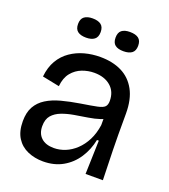

<svg xmlns="http://www.w3.org/2000/svg" viewBox="-129 -778 778 885"><g transform="rotate(20 259.5 -336.0)"><path d="M183 13Q142 13 107.5 -2Q73 -17 53 -48.5Q33 -80 33 -130Q33 -173 49 -201.5Q65 -230 94.5 -248.5Q124 -267 165 -278Q206 -289 256 -297Q308 -305 334 -310.5Q360 -316 369 -325.5Q378 -335 378 -354Q378 -400 347.5 -426Q317 -452 267 -452Q237 -452 208 -441Q179 -430 158.5 -405Q138 -380 134 -338L50 -355Q55 -402 74.5 -435Q94 -468 124.5 -489Q155 -510 191.5 -520Q228 -530 268 -530Q329 -530 373.5 -508Q418 -486 443 -440.5Q468 -395 468 -325V-222Q468 -186 469 -148.5Q470 -111 471 -73.5Q472 -36 473 0H388Q389 -41 390.5 -81Q392 -121 393 -165H384Q374 -115 347.5 -74.5Q321 -34 279.5 -10.5Q238 13 183 13ZM209 -62Q237 -62 264.5 -73Q292 -84 316 -106.5Q340 -129 356.5 -161.5Q373 -194 379 -236V-281L406 -285Q393 -270 367.5 -261.5Q342 -253 310 -248Q278 -243 245.5 -237.5Q213 -232 185.5 -221.5Q158 -211 141.5 -192Q125 -173 125 -139Q125 -103 147 -82.5Q169 -62 209 -62ZM358 -591Q331 -591 317 -602Q303 -613 303 -638Q303 -663 317 -674Q331 -685 357 -685Q385 -685 399.5 -674Q414 -663 414 -638Q414 -613 399.5 -602Q385 -591 358 -591ZM175 -591Q148 -591 133.5 -602Q119 -613 119 -638Q119 -663 133.5 -674Q148 -685 174 -685Q201 -685 215.5 -674Q230 -663 230 -638Q230 -613 215.5 -602Q201 -591 175 -591Z"/></g></svg>

Font: Bricolage Grotesque 72pt
Style: Regular
Weight: 400
Version: Version 1.001;gftools[0.9.33.dev8+g029e19f]